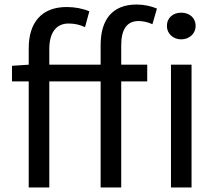

<svg xmlns="http://www.w3.org/2000/svg" viewBox="-20 -829 958 849"><path d="M425 -543H198V-613C198 -685 229 -725 283 -725C310 -725 332 -720 356 -709L375 -779C347 -791 311 -798 275 -798C163 -798 107 -728 107 -616V-543L33 -538V-469H107V0H198V-469H425V0H516V-469H631V-543H516V-629C516 -699 541 -736 593 -736C612 -736 634 -731 654 -722L674 -791C649 -802 616 -809 584 -809C475 -809 425 -740 425 -630ZM736 0H827V-543H736ZM781 -773C746 -773 718 -751 718 -714C718 -680 746 -655 781 -655C817 -655 845 -680 845 -714C845 -751 817 -773 781 -773Z"/></svg>

Font: Squished Noto Sans CJK JP Regular
Style: Regular
Weight: 400
Designer: Ryoko NISHIZUKA (kana & ideographs); Paul D. Hunt (Latin, Greek & Cyrillic); Wenlong ZHANG (bopomofo); Sandoll Communica
Foundry: Adobe Systems Incorporated
Version: Version 1.004;PS 1.004;hotconv 1.0.82;makeotf.lib2.5.63406